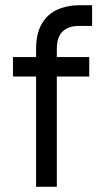

<svg xmlns="http://www.w3.org/2000/svg" viewBox="-20 -720 387 740"><path d="M30 -500H324V-425H30ZM289 -700H335V-620H289Q264 -621 243.5 -613Q223 -605 211 -585.5Q199 -566 199 -530V0H119V-530Q119 -590 140.5 -627.5Q162 -665 200.5 -682.5Q239 -700 289 -700Z"/></svg>

Font: Syne
Style: Regular
Weight: 400
Designer: Lucas Descroix
Foundry: Bonjour Monde
Version: Version 2.200